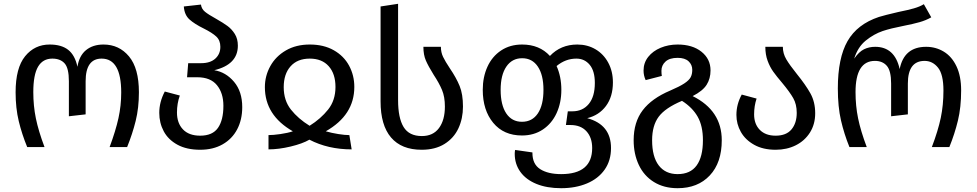

<svg xmlns="http://www.w3.org/2000/svg" viewBox="-20 -773 5133 1009"><path d="M62 -288Q62 -416 112 -477.5Q162 -539 241 -539Q303 -539 338.5 -511Q374 -483 387 -422Q396 -480 432 -509.5Q468 -539 524 -539Q606 -539 658 -476.5Q710 -414 710 -288Q710 -206 693 -137.5Q676 -69 648 0H556Q588 -86 602.5 -152Q617 -218 617 -287Q617 -465 514 -465Q430 -465 430 -346V-172L342 -162V-346Q342 -415 319.5 -440Q297 -465 255 -465Q205 -465 180 -422.5Q155 -380 155 -289Q155 -217 168.5 -151Q182 -85 214 0H123Q95 -68 78.5 -136.5Q62 -205 62 -288Z M1253 -210Q1253 -144 1226.5 -93.5Q1200 -43 1150 -14.5Q1100 14 1032 14Q961 14 912.5 -12.5Q864 -39 840.5 -83Q817 -127 817 -180Q817 -237 846 -292L925 -271Q910 -229 910 -182Q910 -126 941.5 -93Q973 -60 1032 -60Q1097 -60 1125.5 -101Q1154 -142 1154 -217Q1154 -284 1120 -325.5Q1086 -367 1017 -367H963L969 -441H1037Q1085 -441 1111.5 -465Q1138 -489 1138 -527Q1138 -561 1116.5 -581Q1095 -601 1051 -623Q1002 -647 975.5 -671Q949 -695 946 -739L1036 -749Q1039 -726 1057.5 -711Q1076 -696 1116 -674Q1153 -653 1175.5 -636.5Q1198 -620 1214 -594.5Q1230 -569 1230 -533Q1230 -434 1106 -404Q1167 -394 1210 -343Q1253 -292 1253 -210Z M1608 -539Q1681 -539 1734 -509Q1787 -479 1814.5 -428Q1842 -377 1842 -316Q1842 -168 1692 -83Q1723 -74 1758 -68.5Q1793 -63 1816 -63L1828 12Q1704 12 1606 -39Q1570 -18 1507.5 -3Q1445 12 1391 12V-63Q1416 -63 1454 -68.5Q1492 -74 1519 -83Q1372 -167 1372 -315Q1372 -374 1400.5 -425.5Q1429 -477 1482.5 -508Q1536 -539 1608 -539ZM1607 -112Q1666 -149 1704.5 -197.5Q1743 -246 1743 -316Q1743 -385 1707.5 -425Q1672 -465 1608 -465Q1543 -465 1507 -424.5Q1471 -384 1471 -315Q1471 -245 1509 -197Q1547 -149 1607 -112Z M1980 -739 2072 -753V-247Q2072 -153 2101 -105.5Q2130 -58 2197 -58Q2256 -58 2287 -100Q2318 -142 2318 -213Q2318 -264 2303 -300Q2288 -336 2259 -380Q2231 -425 2218 -455Q2205 -485 2205 -527H2297Q2297 -498 2308.5 -474Q2320 -450 2344 -414Q2378 -364 2395.5 -321Q2413 -278 2413 -213Q2413 -150 2389 -98.5Q2365 -47 2316 -16.5Q2267 14 2196 14Q2090 14 2035 -50.5Q1980 -115 1980 -240Z M3191 5Q3191 71 3157.5 118.5Q3124 166 3064.5 191Q3005 216 2929 216Q2854 216 2799 193.5Q2744 171 2714.5 130Q2685 89 2685 35Q2685 25 2687 15L2778 28V31Q2778 90 2819 116Q2860 142 2929 142Q3092 142 3092 5Q3092 -50 3062 -83Q3032 -116 2978 -116H2954L2964 -188H2988Q3042 -188 3074 -226.5Q3106 -265 3106 -337Q3106 -400 3079 -432.5Q3052 -465 3009 -465Q2952 -465 2905 -426Q2930 -370 2930 -301Q2930 -233 2905 -178.5Q2880 -124 2833 -92.5Q2786 -61 2723 -61Q2627 -61 2572 -127.5Q2517 -194 2517 -301Q2517 -368 2541.5 -422Q2566 -476 2613 -507.5Q2660 -539 2724 -539Q2815 -539 2870 -479Q2927 -539 3014 -539Q3067 -539 3109.5 -514Q3152 -489 3176.5 -443.5Q3201 -398 3201 -340Q3201 -265 3164.5 -216Q3128 -167 3066 -152Q3191 -118 3191 5ZM2836 -301Q2836 -379 2806.5 -423Q2777 -467 2724 -467Q2671 -467 2641 -423Q2611 -379 2611 -301Q2611 -221 2640.5 -177Q2670 -133 2723 -133Q2777 -133 2806.5 -177Q2836 -221 2836 -301Z M3773 -36Q3773 82 3710 149Q3647 216 3541 216Q3469 216 3416.5 183.5Q3364 151 3337 93.5Q3310 36 3310 -36Q3310 -131 3357.5 -193.5Q3405 -256 3502 -297Q3551 -318 3576 -334.5Q3601 -351 3609.5 -367Q3618 -383 3618 -406Q3618 -433 3598.5 -451Q3579 -469 3541 -469Q3499 -469 3477.5 -449.5Q3456 -430 3456 -401Q3456 -386 3458 -374L3373 -352Q3362 -376 3362 -402Q3362 -443 3386.5 -474Q3411 -505 3452 -522Q3493 -539 3541 -539Q3619 -539 3666.5 -501Q3714 -463 3714 -403Q3714 -360 3693.5 -327.5Q3673 -295 3620 -268Q3773 -192 3773 -36ZM3674 -36Q3674 -111 3646.5 -159.5Q3619 -208 3564 -243Q3476 -206 3441.5 -159.5Q3407 -113 3407 -36Q3407 51 3442 96.5Q3477 142 3541 142Q3608 142 3641 96.5Q3674 51 3674 -36Z M4167 -385Q4214 -327 4239 -282Q4264 -237 4264 -178Q4264 -120 4236.5 -76.5Q4209 -33 4162 -9.5Q4115 14 4056 14Q3990 14 3943.5 -12Q3897 -38 3873.5 -79.5Q3850 -121 3850 -169Q3850 -225 3878 -276L3956 -255Q3943 -216 3943 -172Q3943 -121 3973 -90.5Q4003 -60 4056 -60Q4112 -60 4139.5 -93Q4167 -126 4167 -180Q4167 -225 4148.5 -257.5Q4130 -290 4090 -338Q4061 -372 4043.5 -396.5Q4026 -421 4014 -453.5Q4002 -486 4002 -527H4094Q4094 -492 4112 -461.5Q4130 -431 4167 -385Z M4383 -308Q4383 -468 4434 -557Q4485 -646 4599 -684Q4628 -693 4701 -710Q4751 -720 4782.5 -729Q4814 -738 4835 -751L4874 -682Q4846 -666 4812.5 -656.5Q4779 -647 4728 -637Q4661 -624 4619 -610Q4572 -594 4530 -560Q4488 -526 4469 -465Q4494 -501 4520.5 -514Q4547 -527 4579 -527Q4682 -527 4708 -410Q4731 -527 4847 -527Q4898 -527 4940 -501.5Q4982 -476 5006.5 -424.5Q5031 -373 5031 -298Q5031 -209 5014 -139Q4997 -69 4969 0H4877Q4910 -87 4924 -154Q4938 -221 4938 -297Q4938 -382 4909.5 -417.5Q4881 -453 4839 -453Q4751 -453 4751 -334V-172L4663 -162V-334Q4663 -401 4640.5 -427Q4618 -453 4578 -453Q4476 -453 4476 -289Q4476 -217 4489.5 -151Q4503 -85 4535 0H4444Q4416 -69 4399.5 -140.5Q4383 -212 4383 -308Z"/></svg>

Font: Fira GO
Style: Regular
Weight: 400
Designer: Carrois Corporate
Foundry: Carrois Corporate GbR
Version: Version 0.300